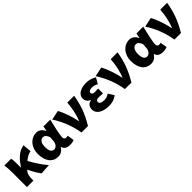

<svg xmlns="http://www.w3.org/2000/svg" viewBox="387 -2035 3502 3502"><g transform="rotate(-45 2137.5 -284.5)"><path d="M72 0H239V-35C239 -122 255 -176 298 -219L300 -221C350 -117 397 -41 438 13L639 0C564 -83 474 -220 416 -331C476 -382 523 -405 581 -417L568 -583C433 -566 333 -459 250 -331H245V-427C245 -481 243 -532 234 -569H58C69 -508 72 -437 72 -392Z M868 14C934 14 985 -16 1023 -78H1028C1050 -10 1098 14 1179 14C1226 14 1260 5 1281 -6L1260 -137C1247 -132 1234 -130 1223 -130C1191 -130 1168 -142 1168 -182C1168 -265 1213 -440 1243 -569H1067L1050 -474H1045C1008 -551 954 -583 891 -583C759 -583 639 -471 639 -283C639 -98 729 14 868 14ZM911 -132C856 -132 821 -177 821 -285C821 -394 870 -438 918 -438C964 -438 993 -404 1015 -345L1008 -248C1004 -183 958 -132 911 -132Z M1479 0H1647C1774 -211 1824 -367 1859 -569H1682C1672 -441 1650 -307 1597 -181H1592C1571 -298 1510 -482 1452 -583L1269 -544C1360 -406 1447 -211 1479 0Z M2178 14C2249 14 2315 1 2389 -52L2319 -164C2277 -132 2228 -122 2196 -122C2122 -122 2083 -143 2083 -181C2083 -219 2107 -232 2162 -232C2193 -232 2228 -229 2261 -227V-353C2235 -351 2204 -349 2180 -349C2132 -349 2106 -363 2106 -394C2106 -426 2139 -447 2190 -447C2232 -447 2276 -435 2313 -411L2378 -525C2321 -562 2248 -583 2180 -583C2050 -583 1932 -533 1932 -419C1932 -374 1960 -320 2018 -301V-296C1950 -279 1909 -239 1909 -163C1909 -45 2031 14 2178 14Z M2599 0H2767C2894 -211 2944 -367 2979 -569H2802C2792 -441 2770 -307 2717 -181H2712C2691 -298 2630 -482 2572 -583L2389 -544C2480 -406 2567 -211 2599 0Z M3266 14C3332 14 3383 -16 3421 -78H3426C3448 -10 3496 14 3577 14C3624 14 3658 5 3679 -6L3658 -137C3645 -132 3632 -130 3621 -130C3589 -130 3566 -142 3566 -182C3566 -265 3611 -440 3641 -569H3465L3448 -474H3443C3406 -551 3352 -583 3289 -583C3157 -583 3037 -471 3037 -283C3037 -98 3127 14 3266 14ZM3309 -132C3254 -132 3219 -177 3219 -285C3219 -394 3268 -438 3316 -438C3362 -438 3391 -404 3413 -345L3406 -248C3402 -183 3356 -132 3309 -132Z M3877 0H4045C4172 -211 4222 -367 4257 -569H4080C4070 -441 4048 -307 3995 -181H3990C3969 -298 3908 -482 3850 -583L3667 -544C3758 -406 3845 -211 3877 0Z"/></g></svg>

Font: Source Han Sans HK Heavy
Style: Regular
Weight: 900
Designer: Ryoko NISHIZUKA 西塚涼子 (kana, bopomofo & ideographs); Paul D. Hunt (Latin, Greek & Cyrillic); Sandoll Communications 산돌커뮤니
Foundry: Adobe
Version: Version 2.000;hotconv 1.0.107;makeotfexe 2.5.65593